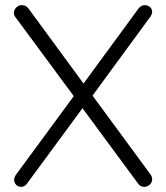

<svg xmlns="http://www.w3.org/2000/svg" viewBox="-20 -723 646 747"><path d="M565 -45Q572 -35 572 -27Q572 -13 562.5 -4.5Q553 4 541 4Q526 4 517 -9L301 -302L86 -10Q77 4 62 4Q50 4 42.5 -4.5Q35 -13 35 -23Q35 -33 42 -43L267 -349L41 -655Q34 -663 34 -673Q34 -685 43.5 -694Q53 -703 65 -703Q80 -703 90 -691L305 -398L519 -690Q530 -703 543 -703Q555 -703 563.5 -695.5Q572 -688 572 -677Q572 -669 565 -658L340 -351Z"/></svg>

Font: Quicksand
Style: Regular
Weight: 400
Designer: Andrew Paglinawan
Foundry: Andrew Paglinawan
Version: Version 3.000